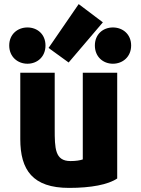

<svg xmlns="http://www.w3.org/2000/svg" viewBox="-20 -896 690 937"><path d="M552 -25C508 5 424 21 317 21C139 21 79 -67 79 -217V-541H247V-267C247 -172 248 -110 324 -110C349 -110 370 -113 384 -118V-541H552ZM217 -662 364 -876 482 -787 315 -591ZM202 -674C202 -619 162 -585 114 -585C66 -585 25 -619 25 -674C25 -729 66 -762 114 -762C162 -762 202 -729 202 -674ZM620 -674C620 -619 579 -585 531 -585C483 -585 443 -619 443 -674C443 -729 483 -762 531 -762C579 -762 620 -729 620 -674Z"/></svg>

Font: Repo ExtraBold
Style: Bold
Weight: 700
Designer: Stefan Peev
Foundry: Context Ltd
Version: Version 1.502